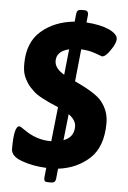

<svg xmlns="http://www.w3.org/2000/svg" viewBox="-57 -807 616 924"><g transform="rotate(5 250.5 -345.0)"><path d="M480 -640Q480 -619 456 -585Q434 -551 416 -551Q414 -551 383 -563Q353 -574 314 -576L298 -420Q401 -373 430 -336Q466 -291 466 -233Q466 -118 404 -61Q343 -5 253 6L248 55Q246 75 226 75H209Q198 75 194.5 70.5Q191 66 191 55L196 7Q130 4 78 -15Q24 -34 24 -70Q24 -181 50 -181Q55 -181 76 -166Q137 -123 204 -123H209L227 -289Q132 -328 106 -354Q85 -373 73.5 -390.5Q62 -408 56 -423.5Q50 -439 48.5 -453.5Q47 -468 47 -483Q47 -587 111 -642Q175 -697 271 -706L275 -745Q277 -765 297 -765H314Q332 -765 332 -745L328 -707Q361 -705 389 -699Q417 -693 437 -684Q457 -675 468.5 -663.5Q480 -652 480 -640ZM196 -510Q196 -474 243 -447L256 -571Q196 -557 196 -510ZM317 -203Q317 -234 281 -260L267 -133Q317 -151 317 -203Z"/></g></svg>

Font: AsCom
Style: Bold Italic
Weight: 700
Italic angle: -48°
Designer: AsCom
Foundry: AsCom
Version: Version 1.001